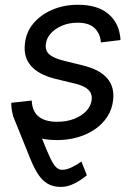

<svg xmlns="http://www.w3.org/2000/svg" viewBox="-20 -564 552 789"><path d="M100.1 -126Q133.3 -43.5 153.6 7.8Q173.8 59.1 187 86.4Q200.2 113.8 211.2 123.8Q222.2 133.8 236.3 133.8Q255.9 133.3 278.3 121.8Q300.8 110.4 314.5 99.6L336.9 156.2Q318.8 172.4 288.6 188.5Q258.3 204.6 229.5 204.1Q198.2 204.1 175.8 190.9Q153.3 177.7 136.7 152.1Q120.1 126.5 105.5 90.8L33.2 -88.4ZM213.9 11.7Q160.2 11.7 119.1 -3.9Q78.1 -19.5 54.2 -50.3Q30.3 -81.1 26.9 -126Q26.4 -129.9 26.4 -133.8Q26.4 -137.7 26.4 -141.6L110.4 -150.9Q112.3 -106 139.2 -84.7Q166 -63.5 214.8 -63.5Q252.9 -63.5 284.2 -75.4Q315.4 -87.4 334.7 -107.9Q354 -128.4 356.9 -154.3Q359.4 -178.7 343.3 -194.8Q327.1 -210.9 291.5 -219.7L206.5 -240.2Q138.7 -257.3 107.2 -293.5Q75.7 -329.6 82.5 -385.3Q87.4 -432.6 117.9 -468.5Q148.4 -504.4 196 -524.4Q243.7 -544.4 299.8 -544.4Q377.4 -544.4 420.7 -510.5Q463.9 -476.6 472.7 -421.4Q473.6 -416 474.4 -410.6Q475.1 -405.3 475.1 -399.4L394.5 -389.6Q392.6 -423.8 369.9 -447.3Q347.2 -470.7 298.3 -470.7Q264.2 -470.7 235.6 -458.7Q207 -446.8 189 -427Q170.9 -407.2 168.5 -382.3Q165 -356 182.9 -340.3Q200.7 -324.7 242.2 -314.5L321.3 -294.9Q389.6 -278.3 420.4 -242.4Q451.2 -206.5 444.8 -152.8Q440.9 -115.7 421.6 -85.4Q402.3 -55.2 371.1 -33.4Q339.8 -11.7 299.8 0Q259.8 11.7 213.9 11.7Z"/></svg>

Font: Inter 20pt
Style: Italic
Weight: 400
Italic angle: -9.3988°
Version: Version 4.001;git-66647c0bb